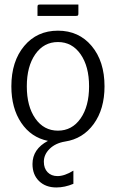

<svg xmlns="http://www.w3.org/2000/svg" viewBox="-20 -620 510 845"><path d="M145 -550V-589Q145 -596 147 -598Q149 -600 156 -600H325V-561Q325 -554 323 -552Q321 -550 314 -550ZM30 -240Q30 -350 86.5 -417.5Q143 -485 235 -485Q327 -485 383.5 -417.5Q440 -350 440 -240Q440 -140 392.5 -74.5Q345 -9 266 3Q224 10 198.5 35Q173 60 173 92Q173 121 189.5 138Q206 155 233 155Q264 155 303 131V189Q265 205 228 205Q181 205 152 177Q123 149 123 102Q123 36 191 0Q117 -15 73.5 -79.5Q30 -144 30 -240ZM135.5 -381.5Q98 -328 98 -240Q98 -152 135.5 -98.5Q173 -45 235 -45Q297 -45 334.5 -98.5Q372 -152 372 -240Q372 -328 334.5 -381.5Q297 -435 235 -435Q173 -435 135.5 -381.5Z"/></svg>

Font: Glametrix
Style: Regular
Weight: 500
Designer: gluk
Foundry: gluk
Version: Version 0.40